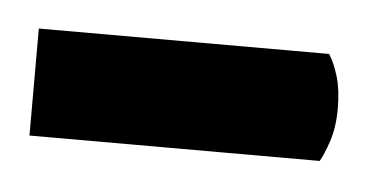

<svg xmlns="http://www.w3.org/2000/svg" viewBox="-33 -111 276 143"><g transform="rotate(5 105.5 -40.0)"><path d="M-8 -80H209V0H-8ZM209 0V-80Q213 -74 216 -64Q219 -54 219 -40Q219 -26 215.5 -15.5Q212 -5 209 0Z"/></g></svg>

Font: Baloo Bhaijaan 2
Style: Regular
Weight: 400
Designer: Sanskriti Dholi, Noopur Datye and Ek Type
Foundry: Ek Type
Version: Version 1.701